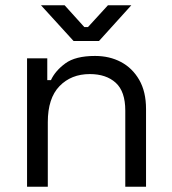

<svg xmlns="http://www.w3.org/2000/svg" viewBox="-20 -711 653 731"><path d="M83 0V-489H160V-406H174Q190 -441 228.5 -469.5Q267 -498 342 -498Q397 -498 440.5 -475Q484 -452 510 -407Q536 -362 536 -296V0H457V-290Q457 -363 420.5 -396Q384 -429 322 -429Q251 -429 206.5 -383Q162 -337 162 -246V0ZM260 -555 136 -691H226L301 -608H315L391 -691H480L357 -555Z"/></svg>

Font: Space Grotesk
Style: Regular
Weight: 400
Designer: Florian Karsten
Foundry: Florian Karsten
Version: Version 2.000